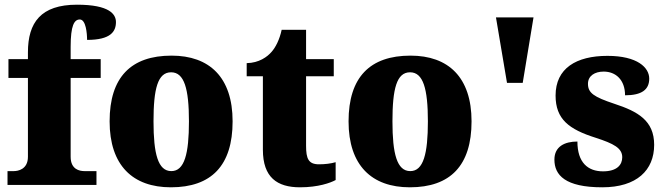

<svg xmlns="http://www.w3.org/2000/svg" viewBox="-20 -788 2830 818"><path d="M12 0H391V-59H340C319 -59 281 -66 281 -120V-456H409V-536H281V-589C281 -679 296 -705 320 -705C346 -705 351 -646 351 -618C452 -618 474 -654 474 -694C474 -727 447 -768 308 -768C154 -768 99 -692 99 -565V-536H16V-456H99V-120C99 -66 56 -59 39 -59H12Z M708 10C881 10 971 -83 971 -271C971 -459 872 -551 711 -551C538 -551 447 -459 447 -271C447 -83 546 10 708 10ZM710 -59C653 -59 634 -133 634 -271C634 -410 652 -480 709 -480C765 -480 785 -410 785 -271C785 -133 766 -59 710 -59Z M1258 10C1336 10 1388 -9 1410 -21V-97C1390 -91 1364 -88 1339 -88C1294 -88 1284 -112 1284 -167V-463H1402V-536H1284V-661H1180C1171 -619 1154 -586 1137 -567C1119 -546 1084 -520 1031 -519V-463H1100V-150C1100 -32 1161 10 1258 10Z M1726 10C1899 10 1989 -83 1989 -271C1989 -459 1890 -551 1729 -551C1556 -551 1465 -459 1465 -271C1465 -83 1564 10 1726 10ZM1728 -59C1671 -59 1652 -133 1652 -271C1652 -410 1670 -480 1727 -480C1783 -480 1803 -410 1803 -271C1803 -133 1784 -59 1728 -59Z M2140 -435H2207L2253 -714H2093Z M2546 10C2693 10 2767 -63 2767 -171C2767 -274 2698 -313 2597 -346C2510 -375 2485 -392 2485 -431C2485 -465 2514 -483 2552 -483C2603 -483 2643 -448 2643 -382C2714 -382 2746 -406 2746 -453C2746 -500 2696 -550 2568 -550C2435 -550 2347 -497 2347 -381C2347 -280 2404 -237 2518 -201C2595 -176 2631 -157 2631 -118C2631 -86 2609 -58 2549 -58C2485 -58 2440 -95 2440 -185C2386 -185 2342 -164 2342 -108C2342 -42 2388 10 2546 10Z"/></svg>

Font: Noto Serif Bengali SemiCondensed Black
Style: Regular
Weight: 900
Width: 4
Designer: Juan Bruce, Universal Thirst, Indian Type Foundry and the Monotype Design Team.
Foundry: Monotype Imaging Inc.
Version: Version 2.003